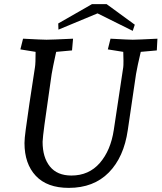

<svg xmlns="http://www.w3.org/2000/svg" viewBox="-20 -898 785 933"><path d="M99 -203Q99 -224 105 -268Q111 -312 123 -395L150 -572Q153 -589 153 -646L79 -658L92 -710Q187 -705 206 -705Q228 -705 335 -710L330 -653L253 -646L248 -623Q243 -600 238.5 -578Q234 -556 231 -538L222 -475Q204 -351 196 -291.5Q188 -232 187 -209Q187 -133 222.5 -89Q258 -45 327 -45Q412 -45 465 -106Q518 -167 533 -267L579 -572Q580 -578 580 -603Q580 -633 579 -646L504 -658L517 -710Q607 -705 625 -705Q645 -705 745 -710L742 -653L664 -646Q647 -574 641 -538L601 -266Q582 -134 508.5 -59.5Q435 15 314 15Q209 15 154 -43.5Q99 -102 99 -203ZM454 -833 264 -754 263 -784 427 -878H498L635 -778L625 -748Z"/></svg>

Font: Andada Pro
Style: Italic
Weight: 400
Italic angle: -7°
Designer: Carolina Giovagnoli
Foundry: Huerta Tipografica
Version: Version 3.005; ttfautohint (v1.8.4)